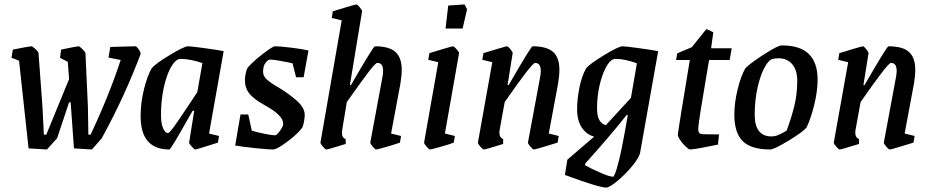

<svg xmlns="http://www.w3.org/2000/svg" viewBox="-20 -666 4206 867"><path d="M615 -422Q541 -226 439 -41L395 9L314 4L299 -204H292L238 -42L192 9L109 4L66 -392L32 -405L38 -442Q113 -457 122 -457Q126 -457 140 -444.5Q154 -432 154 -425L172 -181L178 -58H189L292 -309L286 -387L251 -405L256 -442Q327 -457 335 -457Q339 -457 352 -444.5Q365 -432 366 -425L377 -182L379 -58H389Q471 -231 525 -395L470 -406L478 -454L592 -457Q597 -457 606.5 -443Q616 -429 615 -422Z M924 -63 969 -52 964 -22Q868 9 861 9Q858 9 846 -4Q834 -17 834 -22L857 -166H850L827 -126Q751 9 745 9Q615 9 615 -141Q615 -202 630 -262.5Q645 -323 665 -358Q683 -379 747.5 -418Q812 -457 829 -457Q842 -457 904.5 -448.5Q967 -440 990 -435ZM871 -250 894 -381Q870 -390 843 -395Q816 -400 799 -400Q791 -400 788 -399Q769 -394 750 -359Q731 -324 719 -267.5Q707 -211 707 -147Q707 -108 716.5 -86.5Q726 -65 739 -65Q746 -65 778.5 -112Q811 -159 871 -250Z M1356 -147Q1356 -136 1353 -118Q1350 -100 1345 -90Q1327 -64 1279 -27.5Q1231 9 1212 9Q1191 9 1133 3Q1075 -3 1042 -9L1066 -149H1101L1117 -76Q1143 -68 1176 -61.5Q1209 -55 1222 -55Q1230 -55 1244.5 -75.5Q1259 -96 1259 -107Q1259 -145 1177 -190Q1126 -218 1106 -243.5Q1086 -269 1086 -304Q1086 -315 1089 -332.5Q1092 -350 1099 -361Q1121 -387 1166 -422Q1211 -457 1222 -457Q1245 -457 1297 -450.5Q1349 -444 1373 -438L1351 -317H1317L1301 -380Q1276 -386 1244 -391.5Q1212 -397 1201 -397Q1190 -397 1179 -382.5Q1168 -368 1168 -342Q1168 -323 1183.5 -308.5Q1199 -294 1217.5 -283Q1236 -272 1241 -269Q1287 -241 1321.5 -210Q1356 -179 1356 -147Z M1746 -63 1791 -52 1786 -22Q1770 -16 1727.5 -3.5Q1685 9 1679 9Q1674 9 1663 -4Q1652 -17 1652 -22L1707 -318Q1710 -333 1710 -346Q1710 -382 1684 -382Q1676 -382 1646 -343Q1616 -304 1563 -229L1546 -205L1525 -78Q1524 -73 1524 -66Q1524 -44 1541 -38V-16Q1461 9 1454 9Q1449 9 1438 -4Q1427 -17 1427 -22L1523 -574L1478 -585L1483 -615Q1512 -624 1549 -635Q1586 -646 1590 -646Q1594 -646 1605 -632.5Q1616 -619 1615 -615L1560 -282H1565L1580 -308Q1610 -360 1639.5 -408.5Q1669 -457 1673 -457Q1737 -457 1765.5 -431.5Q1794 -406 1794 -351Q1794 -324 1788 -288Z M1895 -22 1959 -385 1914 -396 1919 -426Q1948 -435 1985 -446Q2022 -457 2026 -457Q2030 -457 2042 -443.5Q2054 -430 2053 -426L1989 -63L2034 -52L2029 -22Q2012 -15 1969.5 -3Q1927 9 1922 9Q1917 9 1906 -4Q1895 -17 1895 -22ZM2004 -641 2078 -646 2089 -624 2069 -537H1992Z M2458 -63 2503 -52 2498 -22Q2398 9 2391 9Q2386 9 2375 -4Q2364 -17 2364 -22L2419 -318Q2422 -333 2422 -346Q2422 -382 2396 -382Q2382 -382 2259 -205L2236 -78Q2235 -74 2235 -67Q2235 -45 2252 -38V-16Q2172 9 2165 9Q2160 9 2149 -4Q2138 -17 2138 -22L2203 -385L2158 -396L2163 -426Q2192 -435 2229 -446Q2266 -457 2270 -457Q2274 -457 2285 -443.5Q2296 -430 2295 -426L2272 -282H2277Q2378 -457 2385 -457Q2449 -457 2477.5 -431.5Q2506 -406 2506 -351Q2506 -324 2500 -288Z M2952 -435 2871 21Q2867 45 2835.5 83Q2804 121 2768 151Q2732 181 2717 181Q2685 181 2531 124L2542 55L2663 -49Q2629 -58 2607.5 -89.5Q2586 -121 2586 -173Q2586 -218 2596.5 -270.5Q2607 -323 2627 -358Q2645 -379 2709.5 -418Q2774 -457 2791 -457Q2804 -457 2865.5 -448.5Q2927 -440 2952 -435ZM2676 -179Q2676 -140 2687.5 -122Q2699 -104 2716 -101L2829 -224L2856 -380Q2833 -389 2807.5 -394.5Q2782 -400 2764 -400Q2755 -400 2749 -398Q2732 -392 2715 -359.5Q2698 -327 2687 -278.5Q2676 -230 2676 -179ZM2815 -146H2809Q2729 -45 2623 72L2622 80Q2646 94 2689 113Q2732 132 2748 132Q2754 132 2765 95.5Q2776 59 2787 6Q2799 -54 2815 -146Z M3041 -59Q3044 -88 3095 -395H3033L3038 -425L3104 -453L3169 -534Q3176 -534 3201 -520L3191 -448H3284L3275 -395H3182Q3180 -382 3178 -372Q3176 -362 3175 -354Q3153 -225 3143 -162Q3133 -99 3133 -82Q3133 -64 3146 -61Q3154 -59 3227 -59L3222 -13Q3189 -6 3148 1.5Q3107 9 3096 9Q3090 9 3076 -4.5Q3062 -18 3051 -34Q3040 -50 3041 -59Z M3296 -149Q3296 -202 3311 -263Q3326 -324 3346 -358Q3367 -380 3430 -420.5Q3493 -461 3510 -461Q3593 -461 3632.5 -422Q3672 -383 3672 -307Q3672 -254 3656.5 -191.5Q3641 -129 3622 -90Q3604 -69 3539.5 -30Q3475 9 3458 9Q3372 9 3334 -28.5Q3296 -66 3296 -149ZM3477 -51Q3486 -52 3503.5 -60.5Q3521 -69 3532 -76Q3553 -132 3566.5 -186Q3580 -240 3580 -301Q3580 -350 3557 -376.5Q3534 -403 3494 -403Q3479 -403 3466 -399Q3450 -394 3431.5 -359.5Q3413 -325 3400.5 -269Q3388 -213 3388 -147Q3388 -98 3407.5 -74Q3427 -50 3462 -50Q3472 -50 3477 -51Z M4065 -63 4110 -52 4105 -22Q4005 9 3998 9Q3993 9 3982 -4Q3971 -17 3971 -22L4026 -318Q4029 -333 4029 -346Q4029 -382 4003 -382Q3989 -382 3866 -205L3843 -78Q3842 -74 3842 -67Q3842 -45 3859 -38V-16Q3779 9 3772 9Q3767 9 3756 -4Q3745 -17 3745 -22L3810 -385L3765 -396L3770 -426Q3799 -435 3836 -446Q3873 -457 3877 -457Q3881 -457 3892 -443.5Q3903 -430 3902 -426L3879 -282H3884Q3985 -457 3992 -457Q4056 -457 4084.5 -431.5Q4113 -406 4113 -351Q4113 -324 4107 -288Z"/></svg>

Font: Grenze
Style: Italic
Weight: 400
Italic angle: -10°
Designer: Renata Polastri
Foundry: Omnibus-Type
Version: Version 1.002; ttfautohint (v1.8)